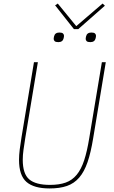

<svg xmlns="http://www.w3.org/2000/svg" viewBox="-20 -1048 640 1080"><path d="M193 -698 122 -271Q116 -233 112 -204Q108 -175 108 -149Q108 -70 144.5 -39Q181 -8 261 -8Q313 -8 349.5 -21Q386 -34 411.5 -65Q437 -96 453.5 -146.5Q470 -197 482 -271L553 -698H575L504 -270Q491 -190 472.5 -136Q454 -82 425.5 -49Q397 -16 356.5 -2Q316 12 259 12Q171 12 129 -24.5Q87 -61 87 -149Q87 -175 91 -207.5Q95 -240 101 -276L171 -698ZM396 -884 290 -1018 305 -1028 409 -901 557 -1028 570 -1016 420 -884ZM308 -811Q293 -811 287.5 -816.5Q282 -822 282 -829Q282 -832 282.5 -835Q283 -838 284 -843Q289 -865 314 -865Q329 -865 334.5 -859.5Q340 -854 340 -847Q340 -844 339.5 -841Q339 -838 338 -833Q333 -811 308 -811ZM488 -811Q473 -811 467.5 -816.5Q462 -822 462 -829Q462 -832 462.5 -835Q463 -838 464 -843Q469 -865 494 -865Q509 -865 514.5 -859.5Q520 -854 520 -847Q520 -844 519.5 -841Q519 -838 518 -833Q513 -811 488 -811Z"/></svg>

Font: IBM Plex Mono Thin
Style: Italic
Weight: 100
Italic angle: -9°
Monospace: yes
Designer: Mike Abbink, Paul van der Laan, Pieter van Rosmalen
Foundry: Bold Monday
Version: Version 2.3